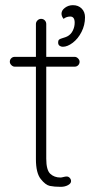

<svg xmlns="http://www.w3.org/2000/svg" viewBox="-20 -723 356 743"><path d="M205 -558Q205 -567 209 -570Q213 -573 223.5 -576Q234 -579 240 -582Q254 -589 261.5 -604Q269 -619 269 -635Q269 -659 252 -659Q237 -659 226 -650Q218 -660 218 -670Q218 -683 231.5 -693Q245 -703 262 -703Q283 -703 296 -690Q309 -677 309 -656Q309 -626 295.5 -599.5Q282 -573 261.5 -557.5Q241 -542 223 -542Q216 -542 210.5 -546Q205 -550 205 -558ZM288 -484Q288 -476 282.5 -470.5Q277 -465 269 -465H159V-109Q159 -65 174.5 -50.5Q190 -36 214 -36Q218 -36 225.5 -38Q233 -40 238 -40Q245 -40 250 -34.5Q255 -29 255 -22Q255 -13 243 -6.5Q231 0 215 0Q190 0 173 -3.5Q156 -7 137.5 -30.5Q119 -54 119 -107V-465H37Q30 -465 24 -471Q18 -477 18 -484Q18 -492 23.5 -497.5Q29 -503 37 -503H119V-630Q119 -638 125 -644Q131 -650 139 -650Q148 -650 153.5 -644Q159 -638 159 -630V-503H269Q276 -503 282 -497Q288 -491 288 -484Z"/></svg>

Font: Quicksand Light
Style: Regular
Weight: 300
Designer: Andrew Paglinawan
Foundry: Andrew Paglinawan
Version: Version 3.000